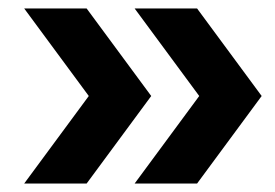

<svg xmlns="http://www.w3.org/2000/svg" viewBox="-20 -510 647 452"><path d="M184 -78H37L189 -284L37 -490H184L336 -284ZM444 -78H297L449 -284L297 -490H444L596 -284Z"/></svg>

Font: Cabin
Style: Bold
Weight: 700
Designer: Pablo Impallari
Foundry: Pablo Impallari. http://www.impallari.com Igino Marini. http://www.ikern.com
Version: Version 3.001;hotconv 1.0.109;makeotfexe 2.5.65596